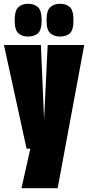

<svg xmlns="http://www.w3.org/2000/svg" viewBox="-20 -789 468 1019"><path d="M94 210 141 0H121L1 -550H197L214 -155L233 -550H427L286 210ZM299 -595Q268 -595 247.5 -612Q227 -629 227 -681Q227 -734 247.5 -751.5Q268 -769 299 -769Q331 -769 350.5 -751.5Q370 -734 370 -681Q370 -629 350.5 -612Q331 -595 299 -595ZM129 -595Q98 -595 78 -612Q58 -629 58 -681Q58 -734 78 -751.5Q98 -769 129 -769Q161 -769 181 -751.5Q201 -734 201 -681Q201 -629 181 -612Q161 -595 129 -595Z"/></svg>

Font: Georama ExtraCondensed Black
Style: Regular
Weight: 900
Width: 2
Designer: Jean-Baptiste Levee
Foundry: Production Type
Version: Version 1.000